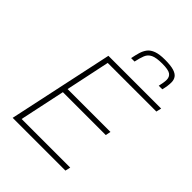

<svg xmlns="http://www.w3.org/2000/svg" viewBox="-254 -1051 1184 1184"><g transform="rotate(45 338.5 -459.0)"><path d="M70 0 217 -688H677L669 -654H245L184 -365H558L551 -331H177L114 -34H538L530 0ZM326 -777Q332 -808 339.5 -833.5Q347 -859 361.5 -878Q376 -897 404.5 -907.5Q433 -918 480 -918Q531 -918 558.5 -909.5Q586 -901 597 -885Q608 -869 608 -847Q608 -831 605.5 -813.5Q603 -796 598 -777H567Q571 -795 573.5 -810Q576 -825 576 -837Q576 -863 557.5 -876Q539 -889 486 -889Q434 -889 409 -877Q384 -865 374 -840Q364 -815 356 -777Z"/></g></svg>

Font: Saira SemiExpanded Thin
Style: Italic
Weight: 250
Width: 6
Italic angle: -12°
Designer: Hector Gatti with collaboration of the Omnibus-Type team
Foundry: Omnibus-Type
Version: Version 1.101